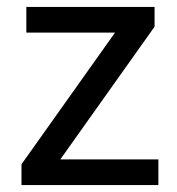

<svg xmlns="http://www.w3.org/2000/svg" viewBox="-20 -534 512 554"><path d="M154 -74H437V0H42V-60L312 -440H56V-514H426V-457Z"/></svg>

Font: Telex
Style: Regular
Weight: 400
Designer: Andres Torresi
Foundry: Andres Torresi
Version: Version 1.100